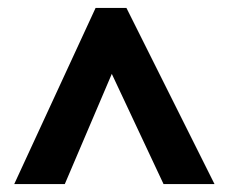

<svg xmlns="http://www.w3.org/2000/svg" viewBox="-20 -738 579 486"><path d="M222 -718H300L523 -272H394L263 -551L144 -272H16Z"/></svg>

Font: Noto Sans Gurmukhi SemiCondensed ExtraBold
Style: Regular
Weight: 800
Width: 4
Designer: Jelle Bosma - Monotype Design Team
Foundry: Monotype Imaging Inc.
Version: Version 2.004; ttfautohint (v1.8.4.7-5d5b)